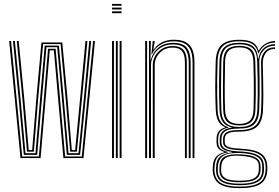

<svg xmlns="http://www.w3.org/2000/svg" viewBox="-20 -810 1432 984"><path d="M85 0 27 -600H36.8L93.8 -8.2H179.2L203.5 -291.5L226.2 -560H265L288.8 -292.2L313.8 -8.2H399L457 -600H466.8L407.8 0H305L279 -290.2L256.2 -552H235L213 -292.5L188 0ZM102 -16.2 77 -289.2 46.5 -600H56.2L86.2 -294L110.5 -24.8H161.8L184.8 -297.8L209.2 -576.2H282L307 -301L331.2 -24.8H382.2L408.8 -295.8L437.5 -600H447.2L418.2 -293L390.5 -16.2H322.5L297.8 -297.5L273.2 -568H218L194.2 -294.5L170.5 -16.2ZM118.5 -32.8 95.2 -298.2 66 -600H75.8L104.5 -302.8L127.2 -41H144.8L166 -302.8L192.2 -592.2H299.2L325.5 -310.5L348 -41H365.2L391 -310.2L418 -600H428L400 -302.5L374 -32.8H339.5L316.2 -306.5L290.5 -584.2H201L175.5 -301.5L153.5 -32.8Z M554.2 -780.5V-790H603V-780.5ZM554.2 -742.5V-752H603V-742.5ZM554.2 -761.5V-771H603V-761.5ZM593.2 0V-600H603V0ZM554.2 0V-600H564V0ZM573.8 0V-600H583.5V0Z M967 0V-490Q967 -514.2 962.6 -534Q958.2 -553.8 947.6 -568.2Q937 -582.8 918.1 -590.5Q899.2 -598.2 870 -598.2Q829.2 -598.2 801 -580.1Q772.8 -562 758.5 -531.8H756L762.8 -600H772.5V-593L765.8 -556H768Q786.5 -582.8 812.9 -594.6Q839.2 -606.5 871.8 -606.5Q896.8 -606.5 914.9 -600.9Q933 -595.2 944.9 -585.1Q956.8 -575 963.8 -560.6Q970.8 -546.2 973.6 -528.6Q976.5 -511 976.5 -490.5V0ZM724 0V-600H733.8V0ZM763 0V-476.5Q763 -500.5 775.1 -522.8Q787.2 -545 810 -559.6Q832.8 -574.2 864.8 -574.2Q886.2 -574.2 900.5 -568.1Q914.8 -562 922.9 -550.8Q931 -539.5 934.2 -523.9Q937.5 -508.2 937.5 -489V0H927.8V-489Q927.8 -512.8 922.4 -530Q917 -547.2 903.1 -556.6Q889.2 -566 863.8 -566Q837.2 -566 816.8 -553.5Q796.2 -541 784.6 -520.6Q773 -500.2 773 -476.8L772.8 0ZM743.5 0V-600H753.2L751 -505.2H753.2Q763.8 -543.5 793.2 -567Q822.8 -590.5 867.8 -590.2Q919.8 -590.2 938.4 -563.9Q957 -537.5 957 -489.8V0H947.2V-489.5Q947.2 -534.2 930 -558.2Q912.8 -582.2 866.2 -582.2Q830.8 -582.2 805.6 -566.8Q780.5 -551.2 767.1 -526.9Q753.8 -502.5 753.8 -476.5V0Z M1208.8 154.2Q1139.5 154.2 1106.8 133.9Q1074 113.5 1070.5 67.8Q1070.2 62.2 1070.2 57.2Q1070.2 52.2 1070.5 45.2Q1072 12.8 1086 -4.6Q1100 -22 1129 -29.2V-31.5Q1109 -37.8 1099.6 -48.6Q1090.2 -59.5 1089.8 -79Q1089.5 -84.2 1089.5 -88.9Q1089.5 -93.5 1089.8 -98.5Q1090 -121.5 1100.6 -136.1Q1111.2 -150.8 1133.5 -156.2V-158.5Q1112.2 -166 1100 -187.5Q1087.8 -209 1085.8 -245.5Q1084.5 -275.8 1083.8 -305.5Q1083 -335.2 1083.1 -365.6Q1083.2 -396 1083.9 -428.1Q1084.5 -460.2 1085.5 -495Q1087.5 -554.5 1115.9 -580.4Q1144.2 -606.2 1207 -606.2Q1251.2 -606.2 1274 -593.2Q1296.8 -580.2 1304.8 -551.2H1307.2Q1314.2 -565.5 1327.2 -576.5Q1340.2 -587.5 1356.6 -593.8Q1373 -600 1389.5 -600V-591.5Q1358.2 -591.8 1336 -575.4Q1313.8 -559 1306.5 -536.8H1303.8Q1296.5 -569.5 1274.1 -584Q1251.8 -598.5 1207 -598.5Q1149.2 -598.5 1123 -574.6Q1096.8 -550.8 1095.2 -495.2Q1093.8 -448.5 1093.1 -407.1Q1092.5 -365.8 1093 -326.4Q1093.5 -287 1095.2 -245.8Q1097.2 -207.2 1111.2 -185.8Q1125.2 -164.2 1150.5 -158V-155.8Q1122.2 -150 1110.4 -136.5Q1098.5 -123 1098.2 -98.5Q1098 -93.2 1098 -88.9Q1098 -84.5 1098.2 -78.8Q1098.8 -59.2 1110.1 -48.4Q1121.5 -37.5 1148.2 -31.5V-28.8Q1111.8 -24 1096.4 -6.5Q1081 11 1079.5 45.2Q1079 52.5 1078.9 56.9Q1078.8 61.2 1079.2 67.8Q1082.5 109.5 1112.5 128Q1142.5 146.5 1208.8 146.5Q1278 146.5 1308.5 126.9Q1339 107.2 1341 62Q1341.5 55.2 1341.4 49.6Q1341.2 44 1340.8 36.8Q1338 -1.5 1307.5 -19.6Q1277 -37.8 1209.8 -40.2Q1179 -41.8 1160.1 -46Q1141.2 -50.2 1132.6 -58.2Q1124 -66.2 1123.5 -78.8Q1123.2 -84 1123.2 -89Q1123.2 -94 1123.2 -98.5Q1124 -123.2 1143.4 -133.4Q1162.8 -143.5 1207 -143.5Q1265.5 -143.5 1290.9 -168.1Q1316.2 -192.8 1318.2 -246.8Q1320 -288.5 1320.1 -324.2Q1320.2 -360 1319.5 -399Q1318.8 -438 1317.8 -489Q1317.2 -523 1336.4 -545.4Q1355.5 -567.8 1389.5 -567.5V-559.5Q1357 -559.5 1341.5 -537.8Q1326 -516 1326.8 -484.8Q1327.8 -438.5 1328.6 -400.2Q1329.5 -362 1329.5 -325.2Q1329.5 -288.5 1327.8 -246Q1325.2 -187.2 1297.5 -161.4Q1269.8 -135.5 1207 -135.5Q1182 -135.5 1165.5 -132.4Q1149 -129.2 1140.6 -121.2Q1132.2 -113.2 1131.8 -98.2Q1131.8 -94.2 1131.8 -89.5Q1131.8 -84.8 1132 -80Q1132.5 -69 1140.9 -62.4Q1149.2 -55.8 1166.5 -52.6Q1183.8 -49.5 1210 -48.2Q1281.8 -45.2 1313.9 -25.5Q1346 -5.8 1349.5 37Q1350 44 1350.1 49.9Q1350.2 55.8 1349.8 62Q1347.8 111 1315 132.6Q1282.2 154.2 1208.8 154.2ZM1208.8 131.5Q1248 131.5 1273.4 124.5Q1298.8 117.5 1311.1 102.4Q1323.5 87.2 1323.8 62.8Q1324 55.5 1324 49.9Q1324 44.2 1323.5 36.8Q1322.8 17 1310.9 3.8Q1299 -9.5 1274.2 -16.8Q1249.5 -24 1210 -25.8Q1151 -28.5 1124.9 -11.6Q1098.8 5.2 1096.5 45.5Q1096 52.2 1095.9 57Q1095.8 61.8 1096.2 68.2Q1098.2 102.2 1124.9 116.9Q1151.5 131.5 1208.8 131.5ZM1208.8 124Q1153.8 124 1130.1 110.6Q1106.5 97.2 1104.8 67.8Q1104.5 62.2 1104.6 57.5Q1104.8 52.8 1105 45.2Q1106.2 5.5 1132.2 -8Q1158.2 -21.5 1209.8 -19Q1246.5 -17.5 1269.2 -11Q1292 -4.5 1302.9 7.2Q1313.8 19 1315 36.8Q1315.8 45 1315.6 50.5Q1315.5 56 1315.2 62.2Q1313.8 95.2 1289 109.6Q1264.2 124 1208.8 124ZM1208.8 116.2Q1242.8 116.2 1263.9 110.8Q1285 105.2 1295.2 93.2Q1305.5 81.2 1306.2 62Q1306.5 55.8 1306.5 49.8Q1306.5 43.8 1306.2 36.8Q1305.5 21.5 1295.9 11.6Q1286.2 1.8 1265.1 -3.9Q1244 -9.5 1208.5 -11.8Q1159.5 -15 1137.1 -0.9Q1114.8 13.2 1113.8 45.2Q1113.5 52 1113.5 57.1Q1113.5 62.2 1113.5 67.8Q1114.2 92.2 1136.4 104.2Q1158.5 116.2 1208.8 116.2ZM1208.8 139.2Q1146.8 139.2 1118.1 122.6Q1089.5 106 1087.5 67.8Q1087.2 61.8 1087.2 57.1Q1087.2 52.5 1087.5 45.2Q1088.5 9.8 1108 -7.4Q1127.5 -24.5 1169.8 -29V-31.2Q1136.8 -35.5 1121.9 -46.5Q1107 -57.5 1106.2 -78.8Q1106.2 -84.5 1106.2 -89Q1106.2 -93.5 1106.2 -98.5Q1106.5 -124.2 1122.2 -138.1Q1138 -152 1167.5 -155.8V-157.5Q1138.8 -162.8 1122.6 -184.2Q1106.5 -205.8 1105 -246Q1103.2 -285.5 1102.8 -325Q1102.2 -364.5 1102.9 -406.4Q1103.5 -448.2 1104.8 -495Q1106.2 -546.5 1130.6 -568.6Q1155 -590.8 1207 -590.8Q1255.2 -590.8 1277.5 -571.6Q1299.8 -552.5 1302.2 -509.5H1304.8Q1308 -531.8 1319 -548.4Q1330 -565 1348 -574.2Q1366 -583.5 1389.5 -584V-575.5Q1351.5 -575.8 1329.8 -550.8Q1308 -525.8 1308.8 -492.5Q1310 -442.5 1310.5 -401.9Q1311 -361.2 1310.5 -323.9Q1310 -286.5 1308.5 -246.2Q1306.5 -196 1283 -173.5Q1259.5 -151 1206.8 -151.2Q1175.8 -151.2 1155.6 -146.1Q1135.5 -141 1125.5 -129.6Q1115.5 -118.2 1115 -99Q1114.8 -93.8 1114.9 -88.9Q1115 -84 1115 -79Q1116 -55.5 1138.5 -45.6Q1161 -35.8 1209.5 -33.8Q1249.8 -32 1276.6 -24.4Q1303.5 -16.8 1317.4 -1.9Q1331.2 13 1332.2 36.8Q1332.8 43.5 1332.8 49.5Q1332.8 55.5 1332.8 62Q1331.8 103.8 1302 121.5Q1272.2 139.2 1208.8 139.2ZM1207 -159.2Q1254.8 -159.2 1275.9 -180.1Q1297 -201 1298.8 -246.5Q1300.5 -287.2 1300.8 -324.6Q1301 -362 1300.4 -403.1Q1299.8 -444.2 1298 -496.5Q1296.5 -544.2 1274.1 -563.5Q1251.8 -582.8 1207 -582.8Q1157 -582.8 1136.2 -561.5Q1115.5 -540.2 1114.5 -494.8Q1113 -424.5 1112.8 -366.4Q1112.5 -308.2 1114.5 -245.2Q1116 -200 1137.9 -179.6Q1159.8 -159.2 1207 -159.2ZM1207 -167Q1164 -167 1144.6 -185.9Q1125.2 -204.8 1124 -245.8Q1122.2 -306.8 1122.5 -365.9Q1122.8 -425 1124 -494.8Q1125 -537.8 1144.4 -556.4Q1163.8 -575 1207 -575Q1248.8 -575 1267.9 -556.5Q1287 -538 1288.2 -497Q1290 -444.2 1290.6 -402.9Q1291.2 -361.5 1290.9 -324.4Q1290.5 -287.2 1289 -247Q1287.8 -206.8 1269 -186.9Q1250.2 -167 1207 -167ZM1207 -175Q1243.8 -175 1260.9 -192.2Q1278 -209.5 1279.2 -247.5Q1280.5 -286.5 1280.9 -323.6Q1281.2 -360.8 1280.6 -402.6Q1280 -444.5 1278.5 -497.2Q1277.2 -534.8 1259.6 -551Q1242 -567.2 1207 -567.2Q1169.5 -567.2 1152 -550.5Q1134.5 -533.8 1133.5 -494.5Q1132.2 -426.5 1131.8 -367Q1131.2 -307.5 1133.5 -245.8Q1135 -208.8 1152.2 -191.9Q1169.5 -175 1207 -175Z"/></svg>

Font: Big Shoulders Inline Text ExtraLight
Style: Regular
Weight: 250
Version: Version 2.002